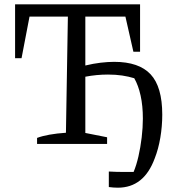

<svg xmlns="http://www.w3.org/2000/svg" viewBox="-20 -668 830 891"><path d="M152 0V-28Q176 -37 209.5 -43Q243 -49 286 -52L295 -591H117L80 -398H50V-648H630V-428H599L562 -591H376V-364Q413 -373 447 -377Q481 -381 510 -381Q625 -381 679 -323Q733 -265 733 -136Q733 -82 724 -29Q715 24 698 67Q648 203 527 203Q507 203 485 200V128Q503 129 521.5 129.5Q540 130 558 130Q569 130 579.5 130Q590 130 600 130Q613 99 622.5 57.5Q632 16 637.5 -30Q643 -76 643 -118Q643 -177 632.5 -224.5Q622 -272 603 -305Q577 -313 547 -317.5Q517 -322 481 -322Q428 -322 376 -312V-51L477 -31V0Z"/></svg>

Font: Piazzolla SC
Style: Regular
Weight: 400
Designer: Juan Pablo del Peral
Foundry: Huerta Tipografica
Version: Version 1.330